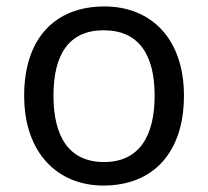

<svg xmlns="http://www.w3.org/2000/svg" viewBox="-20 -566 645 596"><path d="M551 -269C551 -446 449 -546 304 -546C150 -546 55 -446 55 -269C55 -91 159 10 301 10C454 10 551 -91 551 -269ZM146 -269C146 -396 193 -472 302 -472C411 -472 460 -396 460 -269C460 -142 411 -63 303 -63C194 -63 146 -142 146 -269Z"/></svg>

Font: Noto Sans Bengali
Style: Regular
Weight: 400
Designer: Jelle Bosma - Monotype Design Team
Foundry: Monotype Imaging Inc.
Version: Version 2.003